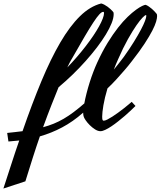

<svg xmlns="http://www.w3.org/2000/svg" viewBox="-221 -737 935 1118"><path d="M382.8 -34.2Q390.6 -34.2 404.1 -41Q417.5 -47.9 433.8 -58.3Q450.2 -68.8 467.5 -81.5Q484.9 -94.2 500.5 -106.4Q516.1 -118.7 528.1 -128.9Q540 -139.2 545.9 -144L567.9 -120.1Q557.1 -109.4 541 -94Q524.9 -78.6 506.1 -62.5Q487.3 -46.4 467 -30.3Q446.8 -14.2 427.7 -1.5Q408.7 11.2 392.1 19Q375.5 26.9 363.8 26.9Q349.1 26.9 332.5 16.4Q315.9 5.9 301.5 -8.5Q287.1 -22.9 277.3 -37.4Q267.6 -51.8 266.1 -59.1Q265.1 -62 264.2 -67.4Q263.2 -72.8 263.2 -81.1Q232.9 -54.2 202.4 -33Q171.9 -11.7 140.6 4.9Q109.4 21.5 77.1 34.4Q44.9 47.4 11.2 57.1Q-8.8 114.3 -29.5 179.4Q-50.3 244.6 -73.2 318.8L-201.2 360.8Q-176.8 286.6 -154.3 216.6Q-131.8 146.5 -108.9 81.1L-171.9 86.9L-179.2 37.1Q-154.3 34.7 -132.3 32Q-110.4 29.3 -89.8 26.9Q-34.2 -133.8 20 -263.9Q74.2 -394 129.9 -489.3Q185.5 -584.5 244.4 -642.3Q303.2 -700.2 368.2 -716.8Q377 -714.8 386.5 -709.7Q396 -704.6 405.5 -697.8Q415 -690.9 423.1 -683.3Q431.2 -675.8 437 -668.9Q439.5 -666.5 440.2 -663.8Q440.9 -661.1 440.9 -654.8Q440.9 -632.3 429 -602.1Q417 -571.8 395.3 -536.1Q373.5 -500.5 343.8 -461.4Q314 -422.4 278.3 -382.3Q242.7 -342.3 202.4 -303.2Q162.1 -264.2 120.1 -229Q101.6 -183.6 78.6 -125.5Q55.7 -67.4 29.8 3.9Q62.5 -4.9 91.8 -16.8Q121.1 -28.8 149.7 -45.4Q178.2 -62 207.5 -84Q236.8 -106 270 -134.8Q274.9 -162.1 283 -193.6Q291 -225.1 301 -256.8Q311 -288.6 322.5 -318.6Q334 -348.6 345.2 -373Q375 -438 406 -488.3Q437 -538.6 466.3 -575.9Q495.6 -613.3 522.2 -638.7Q548.8 -664.1 570.3 -679.7Q591.8 -695.3 606.4 -702.1Q621.1 -709 627 -709Q636.2 -705.6 645.8 -699Q655.3 -692.4 663.8 -685.1Q672.4 -677.7 678.7 -670.7Q685.1 -663.6 688 -660.2Q691.9 -656.2 692.9 -652.6Q693.8 -648.9 693.8 -643.1Q693.8 -631.3 688 -610.8Q682.1 -590.3 666 -558.8Q649.9 -527.3 621.3 -483.4Q592.8 -439.5 546.9 -380.9Q526.9 -354.5 503.4 -327.6Q483.4 -304.2 458 -276.4Q432.6 -248.5 404.8 -222.2Q388.2 -166 381.1 -123.8Q374 -81.5 374 -58.1Q374 -43 376.2 -38.6Q378.4 -34.2 382.8 -34.2ZM199.2 -397.9Q195.8 -392.6 191.4 -384.8Q187.5 -377.9 182.4 -367.9Q177.2 -357.9 170.9 -344.2Q200.2 -374.5 227.5 -406.2Q254.9 -438 278.8 -469Q302.7 -500 322.3 -529.1Q341.8 -558.1 355.7 -583.3Q369.6 -608.4 377.2 -628.4Q384.8 -648.4 384.8 -661.1Q384.8 -668 379.9 -668Q371.1 -668 357.4 -653.3Q343.8 -638.7 322.5 -606.4Q301.3 -574.2 271.2 -522.9Q241.2 -471.7 199.2 -397.9ZM466.8 -392.1Q460 -376.5 453.6 -361.8Q447.3 -347.2 441.9 -332Q455.1 -347.7 465.6 -361.3Q476.1 -375 483.9 -384.8Q492.7 -396.5 500 -405.8Q534.2 -453.6 558.8 -493.7Q583.5 -533.7 599.6 -564.2Q615.7 -594.7 623.3 -615Q630.9 -635.3 630.9 -644Q630.9 -646.5 630.6 -647.7Q630.4 -648.9 627.9 -648.9Q623.5 -648.9 609.1 -634.5Q594.7 -620.1 573 -588.9Q551.3 -557.6 523.9 -509Q496.6 -460.4 466.8 -392.1Z"/></svg>

Font: Yesteryear
Style: Regular
Weight: 400
Designer: Astigmatic (AOETI)
Foundry: Astigmatic (AOETI)
Version: Version 1.000